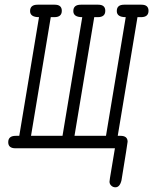

<svg xmlns="http://www.w3.org/2000/svg" viewBox="-20 -631 652 817"><path d="M15 -26Q15 -53 47 -53H62L146 -558Q108 -558 108 -584Q108 -611 140 -611H213Q243 -611 243 -585Q243 -558 211 -558H196L112 -53H246L330 -558Q292 -558 292 -584Q292 -611 324 -611H398Q428 -611 428 -585Q428 -558 396 -558H381L297 -53H431L515 -558Q477 -558 477 -584Q477 -611 508 -611H582Q612 -611 612 -585Q612 -558 580 -558H565L481 -53H493Q523 -53 523 -28Q523 -23 497 136Q490 166 471 166Q461 166 453.5 159Q446 152 446 142Q446 137 448 126Q450 115 456 78Q462 41 469 0H46Q15 0 15 -26Z"/></svg>

Font: CMU Typewriter Text
Style: LightOblique
Weight: 200
Italic angle: -9.46001°
Version: Version 0.7.0